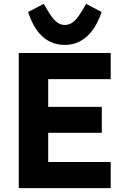

<svg xmlns="http://www.w3.org/2000/svg" viewBox="-20 -972 647 992"><path d="M315 -740C428 -740 481 -838 505 -910L425 -952L406 -920C377 -871 352 -843 315 -843C278 -843 254 -871 225 -920L206 -952L125 -910C149 -838 197 -740 315 -740ZM552 0V-135H229V-286H506V-420H229V-563H552V-698H77V0Z"/></svg>

Font: LVC Sans
Style: Bold
Weight: 700
Designer: Mike Abbink, Paul van der Laan, Pieter van Rosmalen
Foundry: Bold Monday
Version: Version 3.0